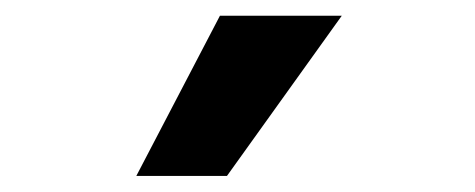

<svg xmlns="http://www.w3.org/2000/svg" viewBox="-20 -925 594 240"><path d="M150.4 -705.1 254.9 -905.3H407.2L263.7 -705.1Z"/></svg>

Font: GenEi M Gothic v2 Bold
Style: Regular
Weight: 700
Version: Version 2.0